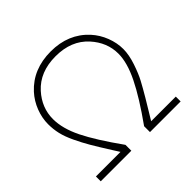

<svg xmlns="http://www.w3.org/2000/svg" viewBox="-152 -752 904 904"><g transform="rotate(-45 300.0 -299.5)"><path d="M235.8 0H32.2V-32.2H195.8L173.8 -66.9Q137.7 -124 117.9 -158Q98.1 -191.9 79.8 -230.5Q61.5 -269 54.2 -300.5Q46.9 -332 46.9 -365.2Q46.9 -406.2 62.7 -447.5Q78.6 -488.8 107.9 -521Q179.7 -599.1 297.9 -599.1Q415 -599.1 486.8 -521Q516.1 -488.8 532 -447.5Q547.9 -406.2 547.9 -365.2Q547.9 -326.7 532 -279.5Q516.1 -232.4 500.2 -202.6Q484.4 -172.9 459 -129.9Q447.8 -110.4 425.3 -74Q402.8 -37.6 399.9 -32.2H564V0H359.9V-39.1Q439 -149.9 477.5 -228.3Q516.1 -306.6 516.1 -366.2Q516.1 -440.9 461.9 -501Q402.3 -566.9 297.9 -566.9Q193.4 -566.9 133.8 -501Q80.1 -441.4 80.1 -366.2Q80.1 -303.2 116.9 -228.5Q153.8 -153.8 235.8 -39.1Z"/></g></svg>

Font: Compagnon Light Italic
Style: Regular
Weight: 400
Italic angle: -12°
Designer: Valentin Papon
Foundry: Velvetyne Type Foundry
Version: Version 1.000;PS 001.000;hotconv 1.0.88;makeotf.lib2.5.64775